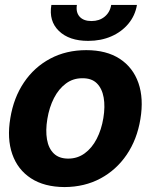

<svg xmlns="http://www.w3.org/2000/svg" viewBox="-20 -759 621 790"><path d="M245.6 10.7Q162.1 10.3 107.4 -25.4Q52.7 -61 30.5 -124.8Q8.3 -188.5 22.5 -272.9Q36.1 -356.9 78.6 -419.9Q121.1 -482.9 186.8 -517.8Q252.4 -552.7 335 -552.7Q418 -552.7 472.7 -517.1Q527.3 -481.4 549.6 -417.5Q571.8 -353.5 557.6 -268.6Q543.9 -185.1 501.2 -122.3Q458.5 -59.6 393.3 -24.7Q328.1 10.3 245.6 10.7ZM260.7 -106.4Q298.8 -106.4 328.6 -128.2Q358.4 -149.9 377.9 -187.7Q397.5 -225.6 405.3 -273.4Q413.1 -320.8 406.5 -357.9Q399.9 -395 378.4 -416.3Q356.9 -437.5 319.3 -437Q281.2 -437.5 251.5 -415.5Q221.7 -393.6 202.1 -355.5Q182.6 -317.4 174.8 -269.5Q167 -222.7 173.3 -185.5Q179.7 -148.4 201.4 -127.4Q223.1 -106.4 260.7 -106.4ZM342.8 -590.8Q264.6 -590.8 222.4 -631.6Q180.2 -672.4 191.4 -738.8H296.4Q291.5 -708.5 307.6 -690.4Q323.7 -672.4 356.4 -672.4Q388.7 -672.4 410.6 -690.4Q432.6 -708.5 437.5 -738.8H543.5Q536.1 -694.8 508.3 -661.4Q480.5 -627.9 438 -609.4Q395.5 -590.8 342.8 -590.8Z"/></svg>

Font: Inter Tight
Style: Bold Italic
Weight: 700
Italic angle: -9.39999°
Designer: Rasmus Andersson
Foundry: rsms
Version: Version 3.004